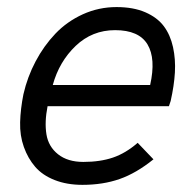

<svg xmlns="http://www.w3.org/2000/svg" viewBox="-20 -514 547 540"><path d="M211.9 5.9Q168 5.9 133.8 -7.6Q99.6 -21 79.1 -44.7Q58.6 -68.4 47.1 -100.6Q35.6 -132.8 36.6 -170.2Q37.6 -207.5 45.9 -249Q57.1 -297.9 80.1 -341.3Q103 -384.8 135.7 -419.2Q168.5 -453.6 213.1 -473.9Q257.8 -494.1 307.6 -494.1Q355 -494.1 388.7 -479.5Q422.4 -464.8 440.7 -440.4Q459 -416 466.6 -381.6Q474.1 -347.2 471.9 -310.1Q469.7 -272.9 460 -230L455.1 -215.3H113.8Q105 -170.9 110.6 -136.2Q116.2 -101.6 143.3 -80.1Q170.4 -58.6 214.4 -58.6Q261.7 -58.6 297.6 -70.8Q333.5 -83 367.2 -112.3L411.6 -65.9Q363.3 -26.9 316.4 -10.5Q269.5 5.9 211.9 5.9ZM128.4 -274.9H402.3Q418.9 -349.1 394.8 -389.2Q370.6 -429.2 303.7 -429.2Q239.3 -429.2 192.9 -385Q146.5 -340.8 128.4 -274.9Z"/></svg>

Font: HK Grotesk Italic
Style: Regular
Weight: 400
Italic angle: -13°
Designer: Alfredo Marco Pradil and Stefan Peev
Foundry: Hanken Design Co.
Version: Version 1.000;PS 001.000;hotconv 1.0.88;makeotf.lib2.5.64775